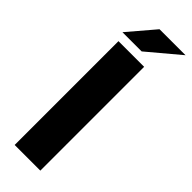

<svg xmlns="http://www.w3.org/2000/svg" viewBox="-264 -804 820 820"><g transform="rotate(45 146.5 -393.5)"><path d="M203 0H48V-627H203ZM293 -787 149 -666H33L136 -787Z"/></g></svg>

Font: Blinker
Style: Regular
Weight: 400
Designer: Juergen Huber
Foundry: supertype
Version: 1.017